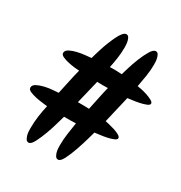

<svg xmlns="http://www.w3.org/2000/svg" viewBox="-157 -810 831 882"><g transform="rotate(30 259.0 -369.0)"><path d="M517.6 -477.5Q517.6 -469.7 502.9 -463.9Q488.3 -458 469.2 -454.1Q450.2 -450.2 433.1 -448.2Q416 -446.3 410.2 -445.3Q402.3 -410.2 393.6 -374.5Q384.8 -338.9 377 -303.7Q381.8 -302.7 396.5 -299.3Q411.1 -295.9 426.8 -291Q442.4 -286.1 454.6 -279.3Q466.8 -272.5 466.8 -264.6Q466.8 -256.8 452.1 -251Q437.5 -245.1 418.5 -241.2Q399.4 -237.3 381.8 -235.4Q364.3 -233.4 358.4 -232.4Q355.5 -221.7 346.7 -190.9Q337.9 -160.2 326.2 -126.5Q314.5 -92.8 301.3 -66.9Q288.1 -41 275.4 -41Q266.6 -41 261.7 -48.3Q256.8 -55.7 253.9 -65.9Q251 -76.2 250.5 -86.4Q250 -96.7 250 -102.5Q250 -133.8 254.4 -164.6Q258.8 -195.3 263.7 -226.6Q248 -225.6 232.4 -225.6Q216.8 -225.6 201.2 -225.6Q198.2 -215.8 189.9 -186Q181.6 -156.2 169.9 -124Q158.2 -91.8 145 -66.4Q131.8 -41 119.1 -41Q110.4 -41 105.5 -48.3Q100.6 -55.7 97.7 -65.9Q94.7 -76.2 94.2 -86.4Q93.8 -96.7 93.8 -102.5Q93.8 -135.7 98.1 -167Q102.5 -198.2 109.4 -228.5Q102.5 -229.5 84.5 -231.4Q66.4 -233.4 47.9 -237.3Q29.3 -241.2 14.6 -247.6Q0 -253.9 0 -264.6Q0 -278.3 16.1 -286.6Q32.2 -294.9 53.2 -299.8Q74.2 -304.7 94.7 -306.2Q115.2 -307.6 125 -308.6Q132.8 -342.8 139.6 -376.5Q146.5 -410.2 155.3 -443.4Q148.4 -443.4 131.3 -445.3Q114.3 -447.3 96.2 -451.2Q78.1 -455.1 64.5 -461.4Q50.8 -467.8 50.8 -477.5Q50.8 -491.2 66.9 -499.5Q83 -507.8 104 -512.7Q125 -517.6 146 -519.5Q167 -521.5 175.8 -522.5Q177.7 -529.3 182.1 -544.9Q186.5 -560.5 192.9 -580.1Q199.2 -599.6 207.5 -620.1Q215.8 -640.6 224.1 -657.7Q232.4 -674.8 241.7 -686Q251 -697.3 259.8 -697.3Q268.6 -697.3 272.9 -690.4Q277.3 -683.6 279.8 -673.8Q282.2 -664.1 282.7 -654.8Q283.2 -645.5 283.2 -639.6Q283.2 -611.3 279.3 -584Q275.4 -556.6 269.5 -528.3Q286.1 -529.3 301.3 -528.8Q316.4 -528.3 333 -527.3Q335.9 -537.1 344.2 -564.9Q352.5 -592.8 364.3 -622.1Q376 -651.4 389.6 -674.3Q403.3 -697.3 416 -697.3Q424.8 -697.3 429.2 -690.4Q433.6 -683.6 436 -673.8Q438.5 -664.1 439 -654.8Q439.5 -645.5 439.5 -639.6Q439.5 -608.4 434.6 -578.1Q429.7 -547.9 423.8 -516.6Q429.7 -515.6 444.8 -512.7Q460 -509.8 476.1 -504.4Q492.2 -499 504.9 -492.2Q517.6 -485.4 517.6 -477.5ZM309.6 -440.4Q295.9 -439.5 281.7 -439.9Q267.6 -440.4 252.9 -440.4Q245.1 -409.2 237.8 -377.9Q230.5 -346.7 222.7 -315.4Q238.3 -315.4 252.9 -315.4Q267.6 -315.4 282.2 -314.5Q289.1 -345.7 295.4 -377.4Q301.8 -409.2 309.6 -440.4Z"/></g></svg>

Font: Chewy
Style: Regular
Weight: 400
Version: Version 1.001